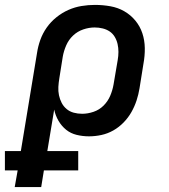

<svg xmlns="http://www.w3.org/2000/svg" viewBox="-69 -548 689 783"><path d="M-9 215 3 147H-49V68H16L82 -332Q86 -359 95.5 -385.5Q105 -412 121.5 -435.5Q138 -459 161 -477.5Q184 -496 210 -507.5Q236 -519 263.5 -523.5Q291 -528 318 -528Q350 -528 381 -522.5Q412 -517 438 -502Q464 -487 483 -464Q502 -441 511.5 -412.5Q521 -384 521.5 -352Q522 -320 516 -288L500 -188Q496 -163 488 -138.5Q480 -114 467 -91Q454 -68 435 -48.5Q416 -29 393 -16Q370 -3 344.5 2.5Q319 8 294 8Q268 8 243.5 2Q219 -4 200.5 -19Q182 -34 169.5 -55.5Q157 -77 152 -101L124 68H250V147H110L99 215ZM266 -84Q289 -84 312.5 -92Q336 -100 353.5 -117.5Q371 -135 380.5 -157.5Q390 -180 394 -203L411 -303Q414 -320 414 -336.5Q414 -353 410.5 -368.5Q407 -384 399 -397.5Q391 -411 378.5 -419.5Q366 -428 350 -432Q334 -436 317 -436Q294 -436 270.5 -428Q247 -420 229 -403Q211 -386 201 -363Q191 -340 187 -317L173 -229Q170 -211 169 -193.5Q168 -176 171.5 -159.5Q175 -143 182.5 -128.5Q190 -114 202.5 -103.5Q215 -93 231.5 -88.5Q248 -84 266 -84Z"/></svg>

Font: Iosevka SS04 Semibold Extended
Style: Italic
Weight: 600
Width: 7
Italic angle: -9°
Monospace: yes
Designer: Belleve Invis
Foundry: Belleve Invis
Version: Version 19.0.0; ttfautohint (v1.8.4)